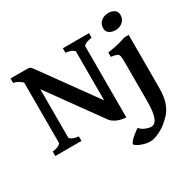

<svg xmlns="http://www.w3.org/2000/svg" viewBox="-191 -873 1334 1319"><g transform="rotate(-30 476.0 -214.0)"><path d="M643.6 -579.6Q608.4 -574.7 592.3 -565.4Q576.2 -556.2 576.2 -549.3V-15.6L502.9 -34.7V-549.3Q502.9 -555.2 489 -564.7Q475.1 -574.2 436 -579.6V-615.2H643.6ZM576.2 14.6Q529.8 10.7 501.2 -3.7Q472.7 -18.1 459.5 -36.1L116.2 -511.7Q96.2 -539.6 71.3 -557.6Q46.4 -575.7 21 -579.6V-615.2H157.2Q171.4 -615.2 178.7 -608.9Q186 -602.5 204.1 -577.1L511.2 -151.9Q516.6 -144.5 527.1 -131.1Q537.6 -117.7 548.8 -103.5Q560.1 -89.4 568.1 -79.6Q576.2 -69.8 576.2 -69.8ZM21 0V-35.6Q56.6 -40 72.3 -49.6Q87.9 -59.1 87.9 -65.4V-569.3L161.1 -596.2V-65.4Q161.1 -59.6 175.8 -50.3Q190.4 -41 228.5 -35.6V0ZM893.6 -615.7Q893.6 -583 870.4 -562.3Q847.2 -541.5 812 -541.5Q784.7 -541.5 764.6 -554.7Q744.6 -567.9 744.6 -595.7Q744.6 -628.9 768.6 -649.2Q792.5 -669.4 826.7 -669.4Q853 -669.4 873.3 -656.7Q893.6 -644 893.6 -615.7ZM873.5 -52.2Q873.5 22.9 856.7 68.4Q839.8 113.8 814.2 140.9Q788.6 168 762.7 188Q736.3 208.5 700.2 224.4Q664.1 240.2 637.2 240.2Q611.8 240.2 585.4 232.2Q559.1 224.1 541.3 213.6Q523.4 203.1 523.4 195.8Q523.4 189 533.4 177Q543.5 165 558.1 152.3Q572.8 139.6 586.4 129.4Q600.1 119.1 607.4 115.7Q623 134.8 648.9 145.5Q674.8 156.2 692.9 156.2Q710 156.2 724.4 142.6Q738.8 128.9 747.6 90.6Q756.3 52.2 756.3 -21V-316.4Q756.3 -349.6 753.7 -366.2Q751 -382.8 737.3 -389.2Q723.6 -395.5 691.9 -399.4V-433.6Q726.1 -438.5 749.8 -443.4Q773.4 -448.2 794.2 -454.3Q814.9 -460.4 840.8 -468.8H873.5Z"/></g></svg>

Font: Gentium Plus
Style: Bold
Weight: 700
Designer: Victor Gaultney, Annie Olsen, Iska Routamaa, Becca Hirsbrunner
Foundry: SIL International
Version: Version 6.101